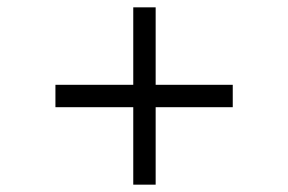

<svg xmlns="http://www.w3.org/2000/svg" viewBox="-20 -616 785 523"><path d="M404 -596V-385H614V-324H404V-113H343V-324H131V-385H343V-596Z"/></svg>

Font: Freesentation 3 Light
Style: Regular
Weight: 300
Designer: glyphs from Roboto by Christian Robertson / Hangul glyphs from Noto Sans CJK(Source Han Sans) by Jang Soo-young and Kang
Foundry: PT&
Version: Version 2.001